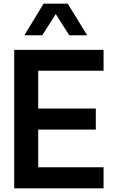

<svg xmlns="http://www.w3.org/2000/svg" viewBox="-20 -1020 637 1040"><path d="M209 -829H112L216 -1000H347L452 -829H355L282 -944ZM187 -637V-432H499V-318H187V-114H541V0H57V-750H541V-637Z"/></svg>

Font: Oakes Grotesk
Style: Bold
Weight: 600
Designer: Samuel Oakes
Foundry: Samuel Oakes
Version: Version 1.000;PS 001.000;hotconv 1.0.88;makeotf.lib2.5.64775